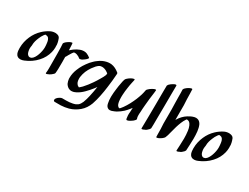

<svg xmlns="http://www.w3.org/2000/svg" viewBox="-80 -1441 3110 2396"><g transform="rotate(30 1475.5 -243.0)"><path d="M411 -432C406 -450 400 -468 385 -479C370 -489 352 -492 335 -493C308 -493 286 -487 265 -477C230 -459 198 -437 170 -410C130 -373 98 -326 77 -277C54 -224 41 -169 41 -110V-104C41 -80 43 -56 51 -33C56 -21 64 -8 76 0C90 10 104 12 121 12C137 11 155 7 170 0C232 -25 288 -63 332 -112C372 -155 401 -208 415 -265C420 -288 424 -310 424 -334C424 -341 423 -346 423 -352V-376C423 -379 422 -381 422 -383C419 -400 417 -417 411 -432ZM233 -76C217 -70 213 -69 209 -69C201 -69 193 -71 187 -75C167 -88 160 -112 156 -134C153 -146 153 -159 153 -172C153 -185 156 -197 158 -210V-216C158 -257 170 -292 184 -326C193 -350 206 -374 222 -396C226 -401 230 -407 236 -412C249 -411 262 -410 273 -404C295 -389 302 -358 305 -333C308 -311 310 -291 310 -269C310 -211 281 -105 233 -76Z M811 -386C823 -394 835 -403 844 -414C846 -416 854 -425 854 -431C854 -433 853 -434 852 -435C836 -448 817 -460 796 -468C784 -472 772 -474 759 -474C753 -474 747 -474 742 -473C716 -471 691 -459 667 -447C641 -433 617 -415 595 -395L588 -388L586 -429C585 -449 585 -469 582 -489C582 -491 579 -492 576 -492C570 -492 561 -489 560 -489C547 -484 533 -477 521 -468C509 -460 497 -451 488 -440L482 -431C480 -429 479 -426 479 -423C481 -404 481 -388 482 -372C483 -341 484 -309 484 -277C484 -221 485 -165 485 -108V-65C485 -44 484 -22 481 -1C481 5 484 7 488 7C498 7 515 -2 524 -6C526 -6 529 -8 529 -8C543 -16 556 -25 567 -36C574 -42 584 -51 585 -61C588 -81 588 -101 589 -122C590 -155 590 -188 590 -222C590 -246 590 -270 589 -294C591 -296 592 -298 593 -300C600 -309 605 -320 610 -330C619 -346 629 -362 639 -377L655 -397C660 -398 663 -399 669 -399C689 -399 708 -392 726 -382C734 -377 742 -371 750 -365C752 -363 755 -362 758 -362C762 -362 767 -364 771 -365C782 -365 802 -379 811 -386Z M1249 -450C1248 -452 1246 -453 1244 -454C1212 -479 1176 -499 1134 -504C1127 -505 1120 -505 1113 -505C1080 -505 1047 -496 1017 -483C996 -474 976 -461 958 -447C945 -438 933 -428 922 -417C910 -406 899 -394 888 -382C867 -357 848 -330 831 -303C816 -278 803 -252 792 -224C776 -185 766 -141 766 -98V-82C768 -61 773 -40 782 -20C791 -3 805 12 822 23C831 28 841 32 851 34C856 35 860 36 865 36C868 36 872 35 875 35C894 35 914 27 930 19C965 2 996 -23 1023 -50C1052 -79 1079 -110 1104 -142L1125 -171C1118 -123 1109 -74 1098 -26C1090 8 1081 43 1068 76C1063 88 1057 99 1050 110L1037 126L1026 136L1014 143C1008 147 1003 149 997 152C985 156 974 160 962 162C933 168 903 171 873 171H815C805 172 796 175 788 180C773 187 760 197 750 209C743 216 737 228 737 238C738 250 746 257 756 257H843C880 255 917 250 953 240C1003 226 1048 201 1087 168C1129 133 1158 87 1177 36C1192 -7 1203 -51 1212 -95C1222 -141 1229 -187 1235 -233C1244 -298 1251 -364 1255 -430V-438C1255 -443 1253 -447 1249 -450ZM1054 -198C1027 -158 997 -120 965 -85L935 -57L926 -51C920 -56 910 -59 904 -64C894 -73 887 -85 881 -99C876 -115 874 -131 874 -148C874 -155 874 -162 875 -169C879 -199 887 -228 898 -256C909 -283 924 -308 940 -332C952 -349 965 -365 979 -381C986 -387 992 -394 1000 -400L1012 -408L1022 -413L1033 -416C1039 -417 1045 -418 1051 -418C1062 -418 1073 -416 1084 -413C1107 -406 1127 -394 1146 -379C1146 -372 1146 -365 1145 -357C1144 -355 1143 -353 1143 -351L1141 -347C1132 -325 1120 -304 1108 -284C1091 -254 1073 -226 1054 -198Z M1727 -490C1712 -482 1698 -472 1686 -460C1679 -454 1668 -444 1667 -433C1667 -432 1666 -430 1666 -428C1663 -408 1657 -388 1652 -368C1643 -341 1634 -313 1623 -287C1598 -228 1569 -171 1532 -119C1525 -109 1517 -99 1509 -90L1498 -78C1490 -78 1485 -80 1481 -82C1459 -96 1453 -125 1449 -149C1446 -169 1445 -191 1445 -213C1445 -223 1446 -233 1446 -244C1448 -279 1451 -315 1457 -349C1461 -376 1465 -403 1471 -429C1474 -446 1477 -462 1482 -479C1482 -484 1478 -487 1473 -487C1472 -487 1470 -486 1468 -486C1455 -484 1442 -478 1430 -471C1415 -462 1401 -453 1389 -441C1380 -433 1373 -425 1370 -414C1364 -396 1360 -377 1357 -358C1350 -327 1346 -296 1342 -264C1337 -229 1334 -194 1333 -159V-143C1333 -116 1335 -88 1341 -61C1345 -41 1352 -18 1372 -6C1380 0 1389 3 1400 3C1403 3 1407 2 1411 2C1420 2 1430 -1 1439 -5C1455 -10 1471 -18 1486 -25C1515 -41 1542 -62 1567 -84C1584 -101 1600 -118 1615 -137C1623 -146 1630 -155 1637 -165C1636 -144 1634 -123 1634 -102C1632 -89 1632 -77 1632 -64C1632 -55 1632 -46 1634 -37C1634 -28 1635 -20 1637 -11C1638 -7 1639 -3 1642 2C1643 4 1646 5 1650 5C1655 5 1662 3 1666 2C1680 -4 1695 -11 1708 -21C1721 -29 1734 -39 1743 -51C1746 -54 1753 -63 1753 -69C1753 -70 1753 -73 1752 -74C1749 -78 1748 -83 1747 -89C1744 -101 1744 -112 1744 -125C1744 -137 1744 -150 1746 -163C1747 -199 1750 -234 1753 -269C1758 -333 1766 -398 1775 -462L1778 -492C1779 -494 1779 -496 1779 -498C1779 -506 1776 -507 1770 -507C1756 -507 1732 -493 1727 -490Z M1922 -671C1908 -663 1895 -654 1884 -643L1875 -634C1871 -629 1868 -624 1866 -618C1866 -591 1865 -563 1865 -536C1865 -473 1864 -411 1864 -348C1864 -279 1863 -211 1862 -142C1862 -97 1861 -52 1860 -8V0C1860 6 1863 8 1868 8C1879 8 1899 -2 1906 -6C1917 -6 1938 -27 1946 -35L1955 -44C1959 -49 1962 -54 1964 -60C1966 -100 1966 -140 1966 -180C1967 -247 1968 -314 1968 -382C1968 -447 1969 -512 1969 -577C1969 -610 1970 -643 1970 -676C1970 -683 1966 -686 1960 -686C1947 -686 1926 -674 1922 -671Z M2292 -377C2294 -378 2297 -378 2299 -378C2308 -377 2317 -375 2325 -371C2341 -361 2351 -345 2358 -329C2368 -307 2373 -284 2376 -261C2381 -225 2383 -189 2383 -153C2383 -122 2382 -91 2380 -60L2376 21C2376 27 2379 29 2384 29C2395 29 2415 19 2422 15C2433 15 2454 -6 2462 -14L2471 -23C2475 -28 2478 -33 2480 -39C2482 -96 2487 -154 2487 -211C2487 -246 2486 -280 2482 -315C2478 -345 2472 -376 2459 -404C2448 -425 2431 -444 2407 -450C2400 -452 2393 -453 2386 -453C2379 -453 2372 -452 2365 -451C2333 -444 2305 -430 2278 -413C2237 -387 2203 -351 2178 -309L2173 -301V-513C2169 -568 2168 -624 2167 -679L2165 -735C2165 -736 2165 -738 2164 -740C2162 -742 2160 -743 2157 -743C2155 -743 2154 -743 2152 -742C2140 -740 2128 -734 2117 -728C2103 -720 2090 -711 2079 -700L2070 -691C2066 -686 2063 -681 2061 -675C2063 -642 2063 -609 2063 -576C2063 -514 2066 -452 2067 -390V-187C2071 -137 2072 -87 2072 -37C2072 -25 2073 -12 2073 0C2073 5 2075 6 2078 7H2082C2090 7 2100 3 2107 0C2122 -7 2135 -15 2148 -25L2159 -35C2165 -40 2170 -46 2174 -53C2185 -77 2192 -103 2198 -129C2207 -163 2215 -196 2225 -229C2233 -254 2241 -279 2251 -303C2261 -327 2272 -350 2287 -371Z M2915 -432C2910 -450 2904 -468 2889 -479C2874 -489 2856 -492 2839 -493C2812 -493 2790 -487 2769 -477C2734 -459 2702 -437 2674 -410C2634 -373 2602 -326 2581 -277C2558 -224 2545 -169 2545 -110V-104C2545 -80 2547 -56 2555 -33C2560 -21 2568 -8 2580 0C2594 10 2608 12 2625 12C2641 11 2659 7 2674 0C2736 -25 2792 -63 2836 -112C2876 -155 2905 -208 2919 -265C2924 -288 2928 -310 2928 -334C2928 -341 2927 -346 2927 -352V-376C2927 -379 2926 -381 2926 -383C2923 -400 2921 -417 2915 -432ZM2737 -76C2721 -70 2717 -69 2713 -69C2705 -69 2697 -71 2691 -75C2671 -88 2664 -112 2660 -134C2657 -146 2657 -159 2657 -172C2657 -185 2660 -197 2662 -210V-216C2662 -257 2674 -292 2688 -326C2697 -350 2710 -374 2726 -396C2730 -401 2734 -407 2740 -412C2753 -411 2766 -410 2777 -404C2799 -389 2806 -358 2809 -333C2812 -311 2814 -291 2814 -269C2814 -211 2785 -105 2737 -76Z"/></g></svg>

Font: Petaluma Script
Style: Regular
Weight: 400
Designer: Daniel Spreadbury
Foundry: Steinberg Media Technologies GmbH
Version: Version 1.10